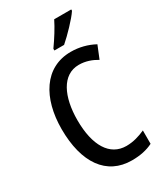

<svg xmlns="http://www.w3.org/2000/svg" viewBox="-231 -1031 971 1132"><g transform="rotate(-30 255.0 -465.0)"><path d="M453 -931V-940H337C315 -895 281 -841 246 -792V-780H312C356 -818 427 -891 453 -931ZM328 -635C374 -635 414 -620 449 -599L484 -685C436 -711 382 -725 325 -725C146 -725 51 -567 51 -357C51 -128 147 10 319 10C376 10 422 0 462 -20V-111C422 -93 380 -80 333 -80C221 -80 158 -183 158 -356C158 -514 214 -635 328 -635Z"/></g></svg>

Font: Noto Sans Lao Looped Condensed Medium
Style: Regular
Weight: 500
Width: 3
Designer: Mark Frömberg, Ben Mitchell
Foundry: The Fontpad Ltd
Version: Version 1.002